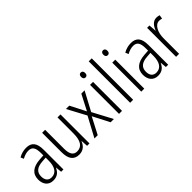

<svg xmlns="http://www.w3.org/2000/svg" viewBox="91 -1687 2491 2491"><g transform="rotate(-45 1336.5 -441.0)"><path d="M219 -608C170 -608 122 -594 81 -570L99 -527C141 -550 179 -561 214 -561C280 -561 309 -523 309 -421V-380L238 -375C110 -366 39 -311 39 -205C39 -121 83 -56 172 -56C248 -56 287 -96 312 -151H314L322 -66H364V-425C364 -551 320 -608 219 -608ZM244 -333 310 -338V-282C310 -171 268 -101 185 -101C129 -101 95 -137 95 -206C95 -285 143 -326 244 -333Z M842 -598H787V-306C787 -170 743 -105 656 -105C593 -105 560 -150 560 -252V-598H505V-242C505 -121 549 -56 648 -56C722 -56 767 -101 788 -158H792L798 -66H842Z M1080 -340 933 -66H993L1112 -295L1230 -66H1290L1145 -338L1284 -598H1224L1113 -383L1003 -598H942Z M1412 -797C1387 -797 1375 -779 1375 -752C1375 -724 1388 -707 1412 -707C1436 -707 1449 -724 1449 -752C1449 -779 1437 -797 1412 -797ZM1439 -598H1384V-66H1439Z M1643 -66V-826H1588V-66Z M1820 -797C1795 -797 1783 -779 1783 -752C1783 -724 1796 -707 1820 -707C1844 -707 1857 -724 1857 -752C1857 -779 1845 -797 1820 -797ZM1847 -598H1792V-66H1847Z M2141 -608C2092 -608 2044 -594 2003 -570L2021 -527C2063 -550 2101 -561 2136 -561C2202 -561 2231 -523 2231 -421V-380L2160 -375C2032 -366 1961 -311 1961 -205C1961 -121 2005 -56 2094 -56C2170 -56 2209 -96 2234 -151H2236L2244 -66H2286V-425C2286 -551 2242 -608 2141 -608ZM2166 -333 2232 -338V-282C2232 -171 2190 -101 2107 -101C2051 -101 2017 -137 2017 -206C2017 -285 2065 -326 2166 -333Z M2609 -607C2545 -607 2506 -553 2485 -495H2482L2474 -598H2431V-66H2486V-348C2485 -457 2531 -553 2606 -553C2623 -553 2640 -549 2653 -545L2662 -598C2646 -604 2627 -607 2609 -607Z"/></g></svg>

Font: Noto Sans Malayalam UI Condensed Light
Style: Regular
Weight: 300
Width: 3
Designer: Jelle Bosma - Monotype Design Team
Foundry: Monotype Imaging Inc.
Version: Version 2.104